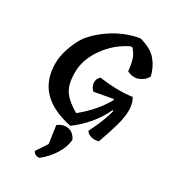

<svg xmlns="http://www.w3.org/2000/svg" viewBox="-242 -878 1168 1299"><g transform="rotate(30 341.5 -228.5)"><path d="M50 -316Q50 -375 73 -440Q96 -505 128 -552Q186 -625 275 -679Q364 -733 465 -750Q554 -726 595.5 -678Q637 -630 654 -561Q633 -522 591 -507Q549 -492 504 -515Q498 -571 487 -605Q476 -639 447 -670L432 -669Q331 -620 264 -526.5Q197 -433 195.5 -335.5Q194 -238 228.5 -188Q263 -138 340 -94Q456 -187 517 -299L513 -304L369 -278Q344 -299 341 -331Q338 -363 363 -384Q501 -365 617 -380Q661 -310 622 -170Q606 -110 569 -6Q541 3 512.5 -4Q484 -11 472 -32Q532 -152 551 -231L544 -235Q479 -96 349 0Q50 -60 50 -316ZM409 77Q404 134 368 191Q332 248 276 293Q238 295 226 267L284 180L264 43Q295 19 326.5 19Q358 19 379 36Q400 53 409 77Z"/></g></svg>

Font: Tillana SemiBold
Style: Regular
Weight: 600
Designer: Lipi Raval (Devanagari, Latin), Jonny Pinhorn (Latin)
Foundry: Indian Type Foundry
Version: Version 2.003;PS 1.0;hotconv 1.0.79;makeotf.lib2.5.61930; tt